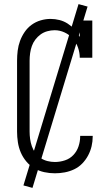

<svg xmlns="http://www.w3.org/2000/svg" viewBox="-20 -835 540 934"><path d="M247 8Q221 8 195.5 2.5Q170 -3 147.5 -16Q125 -29 108 -49.5Q91 -70 81 -93.5Q71 -117 67 -143Q63 -169 63 -195V-540Q63 -564 66 -588.5Q69 -613 77.5 -636Q86 -659 100 -679.5Q114 -700 134 -714.5Q154 -729 178 -736Q202 -743 226 -743Q248 -743 269.5 -737.5Q291 -732 309.5 -720Q328 -708 343 -691.5Q358 -675 368 -655V-735H429V-554H368Q368 -579 359.5 -603.5Q351 -628 334.5 -647Q318 -666 294.5 -677Q271 -688 246 -688Q228 -688 210 -683Q192 -678 177.5 -667.5Q163 -657 152 -642.5Q141 -628 135 -611Q129 -594 126.5 -576Q124 -558 124 -540V-195Q124 -177 126.5 -159Q129 -141 135 -123.5Q141 -106 152 -91Q163 -76 178 -66Q193 -56 211 -51.5Q229 -47 247 -47Q272 -47 296 -55Q320 -63 337 -81Q354 -99 362 -123Q370 -147 370 -172V-174H431V-171Q431 -147 425.5 -123.5Q420 -100 408.5 -78.5Q397 -57 380 -39.5Q363 -22 341 -11.5Q319 -1 295 3.5Q271 8 247 8ZM138 79 94 67 362 -815 406 -803Z"/></svg>

Font: Iosevka Curly Slab Light
Style: Regular
Weight: 300
Monospace: yes
Designer: Belleve Invis
Foundry: Belleve Invis
Version: Version 22.1.2; ttfautohint (v1.8.4)